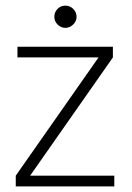

<svg xmlns="http://www.w3.org/2000/svg" viewBox="-20 -662 468 682"><path d="M36 0V-38L330 -458H42V-496H381V-458L87 -38H386V0ZM212 -563Q197 -563 185 -574.5Q173 -586 173 -602Q173 -619 184.5 -630.5Q196 -642 212 -642Q229 -642 240.5 -630Q252 -618 252 -602Q252 -587 240 -575Q228 -563 212 -563Z"/></svg>

Font: DM Sans 24pt ExtraLight
Style: Regular
Weight: 250
Designer: Colophon Foundry, Jonny Pinhorn
Foundry: Colophon Foundry
Version: Version 4.004;gftools[0.9.30]